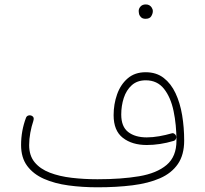

<svg xmlns="http://www.w3.org/2000/svg" viewBox="-20 -816 908 849"><path d="M73.2 -174.8Q73.2 -237.8 95.2 -295.9Q98.1 -302.7 105.2 -305.2Q112.3 -307.6 119.1 -304.7Q133.3 -298.8 127.4 -281.2Q119.1 -256.8 114 -228.8Q108.9 -200.7 108.9 -174.3Q108.9 -127.9 133.3 -98.4Q157.7 -68.8 200.2 -52.5Q242.7 -36.1 296.9 -29.8Q351.1 -23.4 411.1 -23.4Q516.6 -23.4 595 -36.6Q673.3 -49.8 716.8 -86.7Q760.3 -123.5 760.3 -193.8Q760.3 -263.7 747.6 -324.7Q734.9 -385.7 705.1 -423.3Q675.3 -460.9 624.5 -460.9Q586.9 -460.9 562.7 -439.2Q538.6 -417.5 527.3 -382.8Q516.1 -348.1 516.1 -309.6Q516.1 -255.9 546.9 -232.2Q577.6 -208.5 628.9 -208.5Q654.8 -208.5 684.1 -213.6Q713.4 -218.8 738.3 -226.1Q745.1 -228.5 751 -224.6Q756.8 -220.7 758.8 -214.8Q760.7 -208 757.6 -201.4Q754.4 -194.8 747.6 -192.9Q687 -174.8 628.9 -174.8Q564 -174.8 523.2 -206.5Q482.4 -238.3 482.4 -306.6Q482.4 -355.5 497.8 -398.9Q513.2 -442.4 544.7 -469.5Q576.2 -496.6 624 -496.6Q671.4 -496.6 703.9 -471.4Q736.3 -446.3 756.3 -403.6Q776.4 -360.8 785.4 -306.6Q794.4 -252.4 794.4 -194.3Q794.4 -131.3 766.6 -90.8Q738.8 -50.3 687.5 -27.8Q636.2 -5.4 565.9 3.4Q495.6 12.2 411.1 12.2Q343.3 12.2 282.5 3.9Q221.7 -4.4 174.6 -25.1Q127.4 -45.9 100.3 -82.3Q73.2 -118.7 73.2 -174.8ZM593.3 -767.6Q593.3 -778.3 601.6 -787.4Q609.9 -796.4 624.5 -796.4Q634.3 -796.4 640.6 -792.5Q647 -788.6 650.4 -783.2Q655.8 -775.4 655.8 -766.6Q655.8 -755.9 648.9 -744.4Q642.1 -732.9 623.5 -732.9Q611.3 -732.9 604.5 -739Q597.7 -745.1 595.2 -752.9Q594.7 -756.3 594 -760Q593.3 -763.7 593.3 -767.6Z"/></svg>

Font: Mikhak ExtraLight
Style: Regular
Weight: 200
Designer: Amin Abedi
Version: Version 3.3